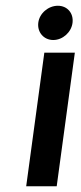

<svg xmlns="http://www.w3.org/2000/svg" viewBox="-20 -647 280 667"><path d="M240 -464H134L71 0H177ZM181 -627C148 -627 117 -601 113 -568C109 -535 132 -508 165 -508C198 -508 228 -535 232 -568C236 -601 214 -627 181 -627Z"/></svg>

Font: Hussar Tani
Style: Kurs
Weight: 700
Foundry: Cannot Into Space Fonts
Version: Version 0.92